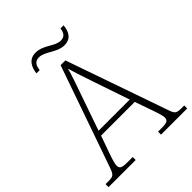

<svg xmlns="http://www.w3.org/2000/svg" viewBox="-243 -1006 1141 1141"><g transform="rotate(-45 327.5 -436.0)"><path d="M409 -781C466 -781 484 -825 488 -869H462C458 -842 449 -816 412 -816C362 -816 322 -872 254 -872C196 -872 176 -822 172 -781H199C203 -808 210 -838 250 -838C301 -838 345 -781 409 -781ZM-3 0H225V-25H178C130 -25 121 -35 121 -57C121 -78 139 -127 145 -144L182 -248H465L502 -143C508 -125 526 -77 526 -57C526 -35 517 -25 470 -25H438V0H658V-25H638C593 -25 586 -30 571 -74L348 -714H308L86 -79C69 -31 63 -25 18 -25H-3ZM192 -279 271 -506C288 -555 316 -633 324 -668C337 -624 361 -551 380 -496L454 -279Z"/></g></svg>

Font: Noto Serif Georgian ExtraLight
Style: Regular
Weight: 200
Designer: Monotype Design Team, Akaki Razmadze
Foundry: Google LLC
Version: Version 2.003